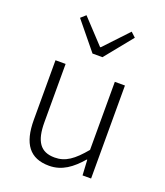

<svg xmlns="http://www.w3.org/2000/svg" viewBox="-150 -919 890 1034"><g transform="rotate(20 295.0 -402.5)"><path d="M253 13C327 13 381 -28 433 -88H436L441 0H490V-533H432V-143C372 -71 328 -39 266 -39C184 -39 150 -90 150 -199V-533H92V-192C92 -55 142 13 253 13ZM267 -635H324L452 -793L425 -818L297 -682H293L166 -818L138 -793Z"/></g></svg>

Font: Noto Sans CJK JP Light
Style: Regular
Weight: 300
Designer: Ryoko NISHIZUKA (kana & ideographs); Paul D. Hunt (Latin, Greek & Cyrillic); Wenlong ZHANG (bopomofo); Sandoll Communica
Foundry: Adobe Systems Incorporated
Version: Version 1.004;PS 1.004;hotconv 1.0.82;makeotf.lib2.5.63406